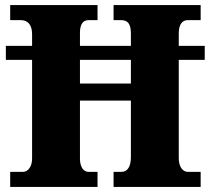

<svg xmlns="http://www.w3.org/2000/svg" viewBox="-20 -734 827 754"><path d="M20 0H363V-59H328C306 -59 294 -81 294 -111V-339H494V-117C494 -81 482 -59 456 -59H426V0H768V-59H718C697 -59 682 -80 682 -113V-499H784V-554H682V-602C682 -639 696 -655 718 -655H768V-714H426V-655H455C483 -655 494 -639 494 -602V-554H294V-605C294 -639 306 -655 328 -655H363V-714H20V-655H61C87 -655 106 -639 106 -600V-554H3V-499H106V-111C106 -81 91 -59 70 -59H20ZM294 -406V-499H494V-406Z"/></svg>

Font: Noto Serif Tamil SemiCondensed Black
Style: Regular
Weight: 900
Width: 4
Designer: Indian Type Foundry, Tom Grace, and the Monotype Design Team
Foundry: Monotype Imaging Inc.
Version: Version 2.004